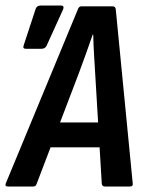

<svg xmlns="http://www.w3.org/2000/svg" viewBox="-23 -678 530 698"><path d="M5.7 0Q-6.3 0 -1.9 -11.4L259.9 -643.6Q263.7 -655 272.7 -655H385.9Q396.9 -655 397.9 -643.6L459.5 -11.4Q461.5 0 449.1 0H358.3Q347.7 0 346.9 -11.4L323 -410.9Q320.8 -445.9 318.8 -481.4Q316.7 -516.9 315.9 -551.9H313.9Q302.1 -516.9 289.2 -481.7Q276.3 -446.5 263.1 -410.5L110.9 -11.4Q107.9 0 97.9 0ZM143.2 -142.4 175.4 -232.7H349.2L354.4 -142.4ZM70.9 -500.6Q58.1 -500.6 63.5 -514.4L106.9 -646.4Q111.1 -657.8 124.5 -657.8H199Q205.8 -657.8 207.4 -653.5Q209 -649.2 206.2 -643.4L146.5 -512Q141.3 -500.6 127.1 -500.6Z"/></svg>

Font: Sofia Sans Condensed
Style: Italic
Weight: 400
Italic angle: -9°
Designer: Botio Nikoltchev, Ani Petrova
Foundry: lettersoup
Version: Version 4.101